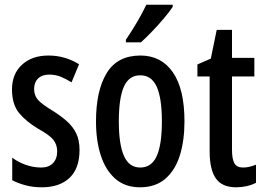

<svg xmlns="http://www.w3.org/2000/svg" viewBox="-20 -837 1124 816"><path d="M318 -200Q318 -121 275.5 -81Q233 -41 158 -41Q120 -41 88.5 -49.5Q57 -58 32 -71V-167Q55 -149 88 -137Q121 -125 155 -125Q187 -125 205 -143.5Q223 -162 223 -194Q223 -222 207 -242.5Q191 -263 142 -290Q90 -321 60.5 -357.5Q31 -394 31 -457Q31 -523 73.5 -562Q116 -601 186 -601Q256 -601 316 -564L284 -487Q262 -501 239 -510.5Q216 -520 189 -520Q159 -520 142 -503.5Q125 -487 125 -459Q125 -431 141.5 -412.5Q158 -394 206 -365Q239 -344 264 -322Q289 -300 303.5 -271Q318 -242 318 -200Z M764 -321Q764 -240 744.5 -177Q725 -114 683 -77.5Q641 -41 575 -41Q512 -41 470.5 -77Q429 -113 408.5 -176Q388 -239 388 -321Q388 -452 433.5 -526.5Q479 -601 577 -601Q665 -601 714.5 -530Q764 -459 764 -321ZM485 -321Q485 -223 507 -174Q529 -125 576 -125Q624 -125 646 -173.5Q668 -222 668 -321Q668 -420 646 -468.5Q624 -517 576 -517Q528 -517 506.5 -468.5Q485 -420 485 -321ZM714 -808Q701 -788 677 -759.5Q653 -731 626.5 -703.5Q600 -676 579 -657H515V-668Q569 -748 602 -817H714Z M1013 -125Q1026 -125 1039.5 -128Q1053 -131 1068 -137V-60Q1030 -41 983 -41Q924 -41 897.5 -78.5Q871 -116 871 -193V-512H819V-563L876 -588L901 -710H966V-591H1061V-512H966V-199Q966 -162 976 -143.5Q986 -125 1013 -125Z"/></svg>

Font: Noto Sans Tamil UI ExtraCondensed Medium
Style: Regular
Weight: 500
Width: 2
Designer: Jelle Bosma - Monotype Design Team
Foundry: Monotype Imaging Inc.
Version: Version 2.004; ttfautohint (v1.8.4.7-5d5b)